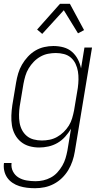

<svg xmlns="http://www.w3.org/2000/svg" viewBox="-25 -771 545 1014"><path d="M160 223Q138 223 117.5 220.5Q97 218 77.5 212Q58 206 41 194.5Q24 183 13 167Q2 151 -2.5 131Q-7 111 -4 90H36Q33 114 43.5 134.5Q54 155 73 166.5Q92 178 115.5 182Q139 186 163 186Q183 186 203.5 181.5Q224 177 243.5 166.5Q263 156 278 139.5Q293 123 304 104Q315 85 321 65Q327 45 331 24L350 -91Q337 -69 319 -49Q301 -29 278.5 -16Q256 -3 231 2.5Q206 8 182 8Q155 8 130 1Q105 -6 85.5 -22Q66 -38 54 -60.5Q42 -83 38 -108.5Q34 -134 35 -161Q36 -188 40 -215L60 -335Q64 -359 71 -383Q78 -407 91 -429.5Q104 -452 122 -471.5Q140 -491 162 -504Q184 -517 208.5 -522.5Q233 -528 257 -528Q285 -528 310.5 -521Q336 -514 355 -497.5Q374 -481 386 -458Q398 -435 403 -410L421 -520H461L370 30Q366 55 357.5 80Q349 105 335.5 127.5Q322 150 302.5 169Q283 188 259 200.5Q235 213 210 218Q185 223 160 223ZM196 -29Q216 -29 236.5 -33Q257 -37 276 -47.5Q295 -58 311 -73.5Q327 -89 338.5 -107.5Q350 -126 356 -146.5Q362 -167 366 -187L386 -307Q389 -329 389.5 -351Q390 -373 386.5 -394Q383 -415 374 -434Q365 -453 349.5 -466.5Q334 -480 313 -485.5Q292 -491 270 -491Q250 -491 229 -487Q208 -483 188.5 -472Q169 -461 153.5 -445Q138 -429 126.5 -410Q115 -391 109 -370.5Q103 -350 99 -329L79 -209Q76 -188 75.5 -166Q75 -144 78.5 -123Q82 -102 91.5 -84Q101 -66 116.5 -53Q132 -40 153 -34.5Q174 -29 196 -29ZM198 -592 171 -615 292 -751H344L419 -612L387 -595L312 -717Z"/></svg>

Font: Iosevka Extralight Oblique
Style: Regular
Weight: 200
Italic angle: -9°
Monospace: yes
Designer: Belleve Invis
Foundry: Belleve Invis
Version: Version 32.5.0; ttfautohint (v1.8.4)